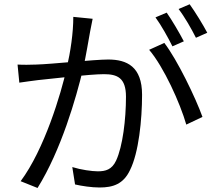

<svg xmlns="http://www.w3.org/2000/svg" viewBox="-20 -867 1040 921"><path d="M424.4 -776.9 331.6 -786.1C331.8 -709.4 318.2 -619.1 299.8 -539.6C273 -417.5 192.7 -150.2 79 2.2L160.1 34.7C273.6 -147.6 344.9 -396.5 378.7 -537.3C392.6 -599.4 405.8 -681.1 412.6 -717.4C416.1 -736.9 420.5 -758.4 424.4 -776.9ZM768.2 -661.1 695.4 -628.1C765.6 -545.9 844.2 -371.9 873.6 -269.3L951.2 -306.2C917.9 -398.9 830.4 -580.2 768.2 -661.1ZM64.2 -557.3 72.7 -470.5C98.4 -474.7 139.9 -479.6 162.8 -482.8C223.9 -489 411.1 -511.2 478.3 -511.2C542.1 -511.2 584.3 -494.3 584.3 -403C584.3 -294.7 568.6 -164.3 536.9 -96.6C516.6 -53.2 486.3 -45.2 449.4 -45.2C421.4 -45.2 368.7 -52.5 326.8 -65.6L340 17.8C371.7 25.2 419.3 32.4 457.7 32.4C522.3 32.4 572.1 15.9 603.7 -51.2C645.5 -134.3 661.5 -293.4 661.5 -412.3C661.5 -547.6 588.6 -581.5 499.2 -581.5C431.5 -581.5 228.2 -559.3 153.7 -557.3C121.7 -556.3 95.9 -555.5 64.2 -557.3ZM779.6 -806.4 725.8 -783.7C753.4 -745.9 787.3 -685.1 807.1 -644.7L861.8 -668.8C840.8 -709.3 804.6 -770.7 779.6 -806.4ZM889.8 -846.5 836.6 -823.8C865.4 -786.4 898.1 -729.2 919.9 -685.8L974.2 -709.9C954.8 -746.9 916.4 -809.7 889.8 -846.5Z"/></svg>

Font: Source Han Sans JP VF
Style: Regular
Weight: 250
Designer: Ryoko NISHIZUKA 西塚涼子 (kana, bopomofo & ideographs); Paul D. Hunt (Latin, Greek & Cyrillic); Sandoll Communications 산돌커뮤니
Foundry: Adobe
Version: Version 2.004;hotconv 1.0.118;makeotfexe 2.5.65603